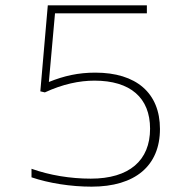

<svg xmlns="http://www.w3.org/2000/svg" viewBox="-20 -690 717 719"><path d="M323 9C486 9 579 -69 579 -207C579 -342 490 -418 337 -418C273 -418 220 -406 163 -383L186 -640H530V-670H159L131 -348L148 -344C215 -375 277 -388 334 -388C468 -388 542 -324 542 -208C542 -89 464 -21 320 -21C243 -21 165 -34 98 -58V-26C163 -4 245 9 323 9Z"/></svg>

Font: LT Wave Alt Thin
Style: Regular
Weight: 100
Designer: Daniel Lyons
Version: Version 2.5 (Glyphs App)